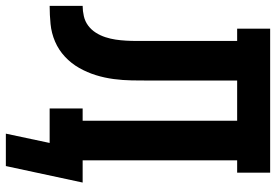

<svg xmlns="http://www.w3.org/2000/svg" viewBox="-160 -614 921 640"><g transform="rotate(90 300.0 -294.5)"><path d="M534 146H426L457 0H342V-110H383V-625H249V-335Q249 -304 248.5 -274Q248 -244 244 -213.5Q240 -183 231 -154Q222 -125 207 -98.5Q192 -72 169.5 -51Q147 -30 119 -18Q91 -6 60.5 -3Q30 0 0 0V-110Q17 -110 34.5 -114Q52 -118 66 -128.5Q80 -139 89.5 -154Q99 -169 104.5 -186Q110 -203 112.5 -220Q115 -237 116 -254.5Q117 -272 117 -289.5Q117 -307 117 -325Q117 -327 117 -329.5Q117 -332 117 -335V-625H76V-735H556V-625H515V-110H589Z"/></g></svg>

Font: Iosevka Curly Slab XBdEx
Style: Regular
Weight: 800
Width: 7
Monospace: yes
Designer: Belleve Invis
Foundry: Belleve Invis
Version: Version 11.0.0; ttfautohint (v1.8.3)